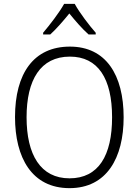

<svg xmlns="http://www.w3.org/2000/svg" viewBox="-20 -967 721 997"><path d="M368 -947H313C289 -903 238 -837 204 -797V-788H241C273 -817 310 -860 340 -897C371 -859 407 -817 440 -788H477V-797C445 -833 392 -902 368 -947ZM622 -358C622 -578 530 -725 343 -725C155 -725 58 -586 58 -359C58 -149 145 10 341 10C534 10 622 -147 622 -358ZM118 -358C118 -552 190 -673 343 -673C489 -673 562 -559 562 -358C562 -160 492 -41 341 -41C191 -41 118 -163 118 -358Z"/></svg>

Font: Noto Sans Ethiopic SemiCondensed Light
Style: Regular
Weight: 300
Width: 4
Designer: Monotype Design Team
Foundry: Monotype Imaging Inc.
Version: Version 2.102